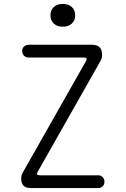

<svg xmlns="http://www.w3.org/2000/svg" viewBox="-20 -958 640 978"><path d="M137 0Q112 0 100 -12Q88 -24 88 -48Q88 -57 90 -64.5Q92 -72 96 -79L418 -647Q423 -656 420.5 -660.5Q418 -665 407 -665H126Q112 -665 102.5 -674Q93 -683 93 -698Q93 -712 102.5 -721Q112 -730 126 -730H448Q474 -730 487 -717.5Q500 -705 500 -678Q500 -669 498 -661.5Q496 -654 491 -646L172 -83Q167 -74 169.5 -69.5Q172 -65 183 -65H480Q494 -65 503 -56Q512 -47 512 -32Q512 -18 503 -9Q494 0 480 0ZM300 -822Q271 -822 254 -838Q237 -854 237 -880Q237 -906 254 -922Q271 -938 300 -938Q329 -938 346 -922Q363 -906 363 -880Q363 -854 346 -838Q329 -822 300 -822Z"/></svg>

Font: Maple Mono NL ExtraLight
Style: Regular
Weight: 275
Monospace: yes
Designer: subframe7536
Version: Version 7.000